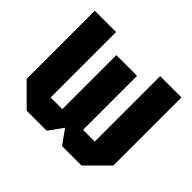

<svg xmlns="http://www.w3.org/2000/svg" viewBox="-133 -733 905 905"><g transform="rotate(45 320.0 -280.0)"><path d="M389 -484V-124H467V-560H609V-106L503 0H373L322 -71L271 0H137L31 -106V-560H173V-124H251V-484Z"/></g></svg>

Font: Tektur Condensed SemiBold
Style: Regular
Weight: 600
Width: 3
Designer: Adam Jagosz
Foundry: Adam Jagosz
Version: Version 1.005;gftools[0.9.30]